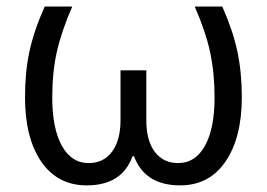

<svg xmlns="http://www.w3.org/2000/svg" viewBox="-20 -555 813 585"><path d="M244.1 9.8Q155.3 9.8 105.7 -62.5Q56.2 -134.8 56.2 -258.8Q56.2 -335 69.6 -397.7Q83 -460.4 116.2 -535.2H200.2Q167 -459 153.1 -396.7Q139.2 -334.5 139.2 -257.8Q139.2 -163.6 168.5 -110.8Q197.8 -58.1 250 -58.1Q295.9 -58.1 321.5 -93Q347.2 -127.9 347.2 -189V-340.8H425.8V-189Q425.8 -126.5 451.7 -92.3Q477.5 -58.1 522.9 -58.1Q575.2 -58.1 604.5 -110.8Q633.8 -163.6 633.8 -257.8Q633.8 -331.5 620.4 -395Q606.9 -458.5 573.2 -535.2H657.2Q689 -463.9 702.9 -399.7Q716.8 -335.4 716.8 -258.8Q716.8 -135.7 667.2 -63Q617.7 9.8 528.8 9.8Q421.4 9.8 388.2 -79.1H383.8Q352.1 9.8 244.1 9.8Z"/></svg>

Font: Open Sans ACDW
Style: acdw
Weight: 400
Foundry: Ascender Corporation
Version: Version 1.10